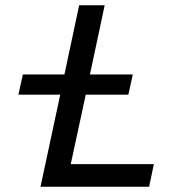

<svg xmlns="http://www.w3.org/2000/svg" viewBox="-20 -710 677 730"><path d="M134 0 209 -350H50L67 -427H225L281 -690H378L322 -427H485L468 -350H306L249 -86H565L547 0Z"/></svg>

Font: Radio Canada
Style: Italic
Weight: 400
Italic angle: -12°
Designer: Charles Daoud, Etienne Aubert Bonn, Alexandre Saumier Demers, Jacques Le Bailly
Foundry: Radio-Canada
Version: Version 2.104;gftools[0.9.28.dev5+ged2979d]